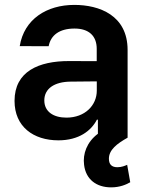

<svg xmlns="http://www.w3.org/2000/svg" viewBox="-20 -573 615 799"><path d="M223 11C308.6 11 359.7 -29.1 383.2 -74.9H387.4V-16.3C341.3 18.1 323.9 67.5 329.9 112.9C337 173.7 381.4 206.7 442.5 206.7C478.3 206.7 505 195.3 522 185.4L509.2 112.9C500 116.8 486.2 122.9 468.4 122.9C443.9 122.9 433.2 110.1 433.2 87.4C433.2 50.4 467.3 24.5 511 0V-365.1C511 -509.2 393.5 -552.6 289.4 -552.6C174.7 -552.6 80.3 -493.6 62.1 -381L182.5 -380.7C191.1 -426.5 227.3 -454.2 290.1 -454.2C349.8 -454.2 382.5 -423.7 382.5 -370V-318.5L268.1 -318.9C141 -319.2 40.5 -275.9 40.5 -153.1C40.5 -45.8 119 11 223 11ZM164.4 -155.2C164.4 -204.5 206.7 -232.6 273.4 -233.3L382.8 -234.4V-195.7C382.8 -134.9 333.8 -83.5 256.4 -83.5C202.8 -83.5 164.4 -108 164.4 -155.2Z"/></svg>

Font: Margiela Sans Semi Bold
Style: Regular
Weight: 600
Designer: Stefan Endress, Andreas Faust
Version: Version 1.100;FEAKit 1.0